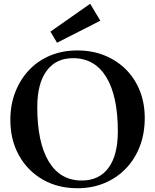

<svg xmlns="http://www.w3.org/2000/svg" viewBox="-20 -984 824 1020"><path d="M391 16Q287 16 206.5 -30.5Q126 -77 80.5 -159Q35 -241 35 -347Q35 -428 61.5 -495.5Q88 -563 135 -612.5Q182 -662 247 -689Q312 -716 391 -716Q470 -716 535.5 -689.5Q601 -663 649 -615Q697 -567 723 -501.5Q749 -436 749 -357Q749 -275 723 -207Q697 -139 649 -89Q601 -39 535.5 -11.5Q470 16 391 16ZM414 -25Q507 -25 556.5 -92.5Q606 -160 606 -286Q606 -474 544.5 -574.5Q483 -675 368 -675Q277 -675 227.5 -607.5Q178 -540 178 -415Q178 -227 239 -126Q300 -25 414 -25ZM283 -757 248 -816 459 -964 513 -874Z"/></svg>

Font: Wittgenstein SemiBold
Style: Regular
Weight: 600
Designer: Jörg Drees
Foundry: Jörg Drees
Version: Version 1.500